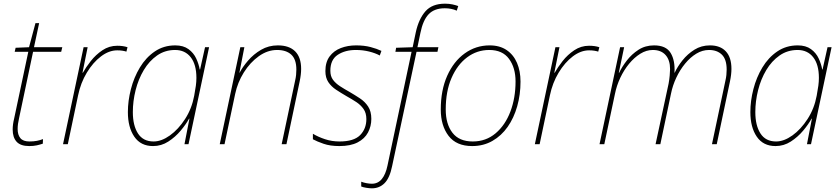

<svg xmlns="http://www.w3.org/2000/svg" viewBox="-20 -785 4574 1045"><path d="M139 10Q92 10 70.5 -13.5Q49 -37 49 -80Q49 -94 51 -109Q53 -124 57 -140L134 -503H60L65 -525L138 -528L173 -659H193L165 -528H319L313 -503H160L84 -143Q80 -126 78 -111Q76 -96 76 -83Q76 -51 91 -33Q106 -15 140 -15Q163 -15 181 -18.5Q199 -22 214 -28L213 -3Q198 2 180.5 6Q163 10 139 10Z M323 0 435 -528H457L429 -389H431Q447 -418 474 -452.5Q501 -487 537.5 -511.5Q574 -536 618 -536Q650 -536 674 -528L668 -504Q659 -507 646.5 -509Q634 -511 618 -511Q573 -511 529.5 -478Q486 -445 452.5 -389.5Q419 -334 405 -266L349 0Z M813 10Q746 10 711 -41Q676 -92 676 -175Q676 -236 692.5 -300Q709 -364 741.5 -418Q774 -472 822.5 -505Q871 -538 934 -538Q978 -538 1006 -517.5Q1034 -497 1048 -466.5Q1062 -436 1067 -407H1069L1096 -528H1118L1006 0H984L1011 -139H1009Q992 -108 963 -73.5Q934 -39 896 -14.5Q858 10 813 10ZM816 -15Q859 -15 905 -48Q951 -81 987.5 -137.5Q1024 -194 1037 -264Q1043 -296 1046 -318.5Q1049 -341 1049 -361Q1049 -434 1018 -473.5Q987 -513 933 -513Q878 -513 835 -483Q792 -453 762.5 -403.5Q733 -354 718 -294Q703 -234 703 -175Q703 -102 731 -58.5Q759 -15 816 -15Z M1176 0 1288 -528H1310L1283 -389H1284Q1300 -420 1330 -455Q1360 -490 1401 -514Q1442 -538 1492 -538Q1554 -538 1586.5 -505.5Q1619 -473 1619 -410Q1619 -380 1611 -342L1539 0H1513L1586 -345Q1590 -362 1591.5 -377Q1593 -392 1593 -406Q1593 -462 1565.5 -487.5Q1538 -513 1488 -513Q1436 -513 1388.5 -479Q1341 -445 1307 -390.5Q1273 -336 1260 -274L1202 0Z M1827 10Q1777 10 1741 -2.5Q1705 -15 1683 -27V-57Q1711 -40 1748.5 -27.5Q1786 -15 1828 -15Q1906 -15 1940 -49.5Q1974 -84 1974 -137Q1974 -170 1958.5 -192Q1943 -214 1918.5 -230Q1894 -246 1867 -261Q1836 -279 1809.5 -296.5Q1783 -314 1767 -338Q1751 -362 1751 -398Q1751 -447 1774 -478Q1797 -509 1835 -523.5Q1873 -538 1918 -538Q1962 -538 1996.5 -529Q2031 -520 2056 -508L2047 -483Q2023 -496 1989 -504.5Q1955 -513 1917 -513Q1858 -513 1818 -486.5Q1778 -460 1778 -400Q1778 -370 1792.5 -350.5Q1807 -331 1831 -315.5Q1855 -300 1882 -285Q1911 -268 1938.5 -250Q1966 -232 1983.5 -205.5Q2001 -179 2001 -138Q2001 -98 1983 -64Q1965 -30 1926.5 -10Q1888 10 1827 10Z M2004 240Q1991 240 1973 237Q1955 234 1946 230V204Q1959 209 1975 212Q1991 215 2004 215Q2037 215 2058 189.5Q2079 164 2089 116L2220 -503H2132L2136 -525L2226 -528L2243 -609Q2259 -682 2295.5 -723.5Q2332 -765 2402 -765Q2424 -765 2442.5 -761Q2461 -757 2474 -752L2466 -727Q2437 -740 2401 -740Q2344 -740 2313 -707.5Q2282 -675 2268 -605L2252 -528H2366L2361 -503H2247L2114 120Q2101 184 2073 212Q2045 240 2004 240Z M2550 10Q2464 10 2421.5 -45.5Q2379 -101 2379 -189Q2379 -294 2414 -372.5Q2449 -451 2509.5 -494.5Q2570 -538 2645 -538Q2700 -538 2737.5 -512.5Q2775 -487 2794 -442.5Q2813 -398 2813 -341Q2813 -270 2795 -206.5Q2777 -143 2743 -94.5Q2709 -46 2660 -18Q2611 10 2550 10ZM2553 -15Q2625 -15 2677.5 -59.5Q2730 -104 2758 -178Q2786 -252 2786 -342Q2786 -416 2750.5 -464.5Q2715 -513 2643 -513Q2576 -513 2522.5 -473Q2469 -433 2437.5 -360.5Q2406 -288 2406 -189Q2406 -110 2442.5 -62.5Q2479 -15 2553 -15Z M2891 0 3003 -528H3025L2997 -389H2999Q3015 -418 3042 -452.5Q3069 -487 3105.5 -511.5Q3142 -536 3186 -536Q3218 -536 3242 -528L3236 -504Q3227 -507 3214.5 -509Q3202 -511 3186 -511Q3141 -511 3097.5 -478Q3054 -445 3020.5 -389.5Q2987 -334 2973 -266L2917 0Z M3243 0 3355 -528H3377L3348 -389H3350Q3365 -421 3391.5 -455.5Q3418 -490 3455 -514Q3492 -538 3540 -538Q3605 -538 3630 -497Q3655 -456 3651 -389H3652Q3667 -422 3694.5 -456.5Q3722 -491 3759.5 -514.5Q3797 -538 3844 -538Q3900 -538 3930.5 -505.5Q3961 -473 3961 -410Q3961 -380 3953 -342L3881 0H3855L3928 -345Q3932 -362 3933.5 -377Q3935 -392 3935 -406Q3935 -462 3909 -487.5Q3883 -513 3839 -513Q3803 -513 3770 -493Q3737 -473 3709 -439Q3681 -405 3661 -362.5Q3641 -320 3632 -275L3574 0H3548L3619 -330Q3623 -352 3625 -374Q3627 -396 3627 -409Q3627 -458 3602.5 -485.5Q3578 -513 3533 -513Q3498 -513 3465 -492.5Q3432 -472 3404 -438Q3376 -404 3356 -361.5Q3336 -319 3327 -274L3269 0Z M4201 10Q4134 10 4099 -41Q4064 -92 4064 -175Q4064 -236 4080.5 -300Q4097 -364 4129.5 -418Q4162 -472 4210.5 -505Q4259 -538 4322 -538Q4366 -538 4394 -517.5Q4422 -497 4436 -466.5Q4450 -436 4455 -407H4457L4484 -528H4506L4394 0H4372L4399 -139H4397Q4380 -108 4351 -73.5Q4322 -39 4284 -14.5Q4246 10 4201 10ZM4204 -15Q4247 -15 4293 -48Q4339 -81 4375.5 -137.5Q4412 -194 4425 -264Q4431 -296 4434 -318.5Q4437 -341 4437 -361Q4437 -434 4406 -473.5Q4375 -513 4321 -513Q4266 -513 4223 -483Q4180 -453 4150.5 -403.5Q4121 -354 4106 -294Q4091 -234 4091 -175Q4091 -102 4119 -58.5Q4147 -15 4204 -15Z"/></svg>

Font: Noto Sans Disp Thin
Style: Italic
Weight: 100
Italic angle: -12°
Designer: Monotype Design Team
Foundry: Monotype Imaging Inc.
Version: Version 2.000;GOOG;noto-source:20170915:90ef993387c0